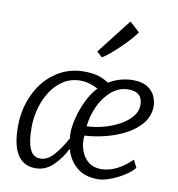

<svg xmlns="http://www.w3.org/2000/svg" viewBox="-94 -965 981 1059"><g transform="rotate(10 396.5 -436.0)"><path d="M175 8Q40 8 40 -203Q40 -275.5 61.8 -340.5Q83.5 -405.5 124.2 -455.8Q165 -506 222 -535Q279 -564 349 -564Q385 -564 417.8 -556.8Q450.5 -549.5 487 -526Q549.5 -564 622 -564Q672.5 -564 702.2 -545.2Q732 -526.5 745 -498.5Q758 -470.5 758 -442Q758 -388.5 725.8 -347.5Q693.5 -306.5 641.2 -278.2Q589 -250 528 -234.5Q467 -219 410 -216Q405.5 -172.5 418.5 -134.5Q431.5 -96.5 460.2 -73.2Q489 -50 532 -50Q573.5 -50 617.2 -71Q661 -92 702 -133L723 -91Q712 -75.5 689 -58.2Q666 -41 637 -26Q608 -11 578 -1.5Q548 8 523 8Q450.5 8 405.5 -30Q360.5 -68 343 -130Q313 -71 271 -31.5Q229 8 175 8ZM191 -49Q231 -49 266 -88Q301 -127 334 -187Q329 -217 335 -257.5Q341 -298 355.5 -341Q370 -384 390.8 -421.8Q411.5 -459.5 436 -484Q385 -511 337 -511Q284 -511 242.5 -484.8Q201 -458.5 172.8 -415Q144.5 -371.5 129.8 -318.2Q115 -265 115 -211Q115 -167.5 121.2 -130.5Q127.5 -93.5 144 -71.2Q160.5 -49 191 -49ZM413 -269Q457 -270 504.5 -282.5Q552 -295 593 -317Q634 -339 659.5 -369.2Q685 -399.5 685 -436Q685 -509 606 -509Q554.5 -509 512 -474Q469.5 -438 444 -382Q418.5 -326 413 -269ZM430 -658 399 -685 551 -880 607 -829Q597.5 -813.5 575.5 -789Q553.5 -764.5 526.5 -738Q499.5 -711.5 473.5 -689.8Q447.5 -668 430 -658Z"/></g></svg>

Font: Merriweather Sans Light
Style: Italic
Weight: 300
Italic angle: -7.5°
Designer: Eben Sorkin
Foundry: Eben Sorkin
Version: Version 2.001; ttfautohint (v1.8.3)